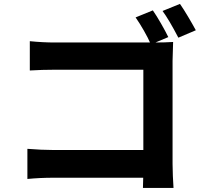

<svg xmlns="http://www.w3.org/2000/svg" viewBox="-20 -889 1040 966"><path d="M826.8 -702.4 739.2 -665.6Q725 -698.2 703.5 -735.7Q682 -773.2 662.2 -801.4L749 -836.8Q767.4 -810.4 790.1 -770.8Q812.8 -731.2 826.8 -702.4ZM965.2 -736.8 877.4 -699.4Q829.8 -790.6 797.8 -833.8L885.4 -869.4Q903.2 -844 926 -805.6Q948.8 -767.2 965.2 -736.8ZM256 -675.2H761.4Q810.8 -675.2 851 -677.8Q848.4 -613.2 848.2 -583V-64.6Q848.2 -35.8 849.7 -3.6Q851.2 28.6 853 56.6H699.2Q701.2 -7.4 701.2 -48.4V-538.2H256.2Q192.2 -538.2 130 -534.4V-681.8Q196.4 -675.2 256 -675.2ZM244.2 -134.4H785.4V5.2H248.6Q182.6 5.2 117.8 11.4V-140.2Q190.8 -134.4 244.2 -134.4Z"/></svg>

Font: 寒蝉端黑体 Light
Style: Regular
Weight: 300
Designer: ChillDuanSans {Warren2060}; 
Source Han Sans {Ryoko NISHIZUKA 西塚涼子 (kana, bopomofo & ideographs); Paul D. Hunt (Latin, G
Foundry: ChillType&Adobe
Version: Version 1.300;Glyphs 3.3 (3306)